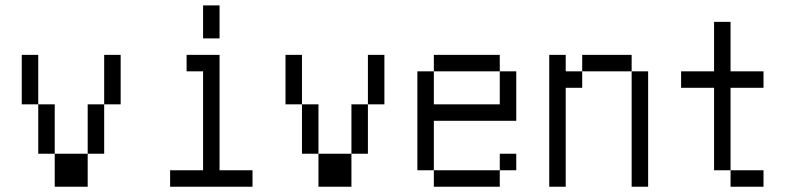

<svg xmlns="http://www.w3.org/2000/svg" viewBox="-20 -708 3040 728"><path d="M187.5 -125Q187.5 -125 187.5 0H312.5Q312.5 0 312.5 -125ZM187.5 -125V-312.5H125V-125ZM312.5 -125H375V-312.5H312.5ZM125 -312.5V-500H62.5V-312.5ZM375 -312.5H437.5V-500H375Z M937.5 0V-62.5H812.5V-500H687.5V-437.5H750Q750 -437.5 750 -62.5H625V0ZM750 -687.5Q750 -687.5 750 -562.5H812.5Q812.5 -562.5 812.5 -687.5Z M1187.5 -125Q1187.5 -125 1187.5 0H1312.5Q1312.5 0 1312.5 -125ZM1187.5 -125V-312.5H1125V-125ZM1312.5 -125H1375V-312.5H1312.5ZM1125 -312.5V-500H1062.5V-312.5ZM1375 -312.5H1437.5V-500H1375Z M1937.5 -62.5V-125H1875V-62.5H1625V0H1875V-62.5ZM1625 -62.5V-250H1937.5V-437.5H1875Q1875 -437.5 1875 -312.5H1625Q1625 -312.5 1625 -437.5H1562.5Q1562.5 -437.5 1562.5 -62.5ZM1625 -437.5H1875V-500H1625Z M2062.5 -500Q2062.5 -500 2062.5 0H2125Q2125 0 2125 -375H2187.5V-437.5H2125V-500ZM2375 -437.5V0H2437.5V-437.5ZM2187.5 -437.5H2375V-500H2187.5Z M2875 0V-62.5H2750V0ZM2875 -375V-437.5H2750V-625H2687.5V-437.5H2562.5V-375H2687.5V-62.5H2750V-375Z"/></svg>

Font: Unifont
Style: Regular
Weight: 500
Version: Version 15.1.04